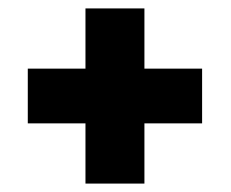

<svg xmlns="http://www.w3.org/2000/svg" viewBox="-20 -560 548 456"><path d="M460 -397V-267H323V-124H183V-267H46V-397H183V-540H323V-397Z"/></svg>

Font: Khand Black
Style: Regular
Weight: 900
Designer: Sanchit Sawaria and Jyotish Sonowal (Devanagari), Satya Rajpurohit (Latin)
Foundry: Indian Type Foundry
Version: Version 2.000;PS 1.0;hotconv 1.0.79;makeotf.lib2.5.61930